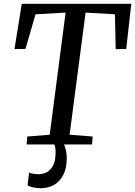

<svg xmlns="http://www.w3.org/2000/svg" viewBox="-20 -763 714 1014"><path d="M120.5 0 124 -42 242.5 -51.5 326.5 -696.5 167.5 -687.5 114.5 -504.5 56.5 -504 95 -743H673.5L646.5 -504L591 -503.5L587 -687.5L432 -696.5L347.5 -51.5L469.5 -42L466 0ZM288 -14 312 -12Q320.5 1.5 326.5 24Q332.5 46.5 332.5 74.5Q332.5 123.5 315.2 158.8Q298 194 267 212.5Q236 231 194 231Q174.5 231 155 226.8Q135.5 222.5 125.5 215.5L133.5 148Q139.5 151.5 153 154.2Q166.5 157 181.5 157Q225.5 157 249.2 128Q273 99 273.5 48Q274.5 26.5 271 12.8Q267.5 -1 264 -12Z"/></svg>

Font: Merriweather 24pt
Style: Italic
Weight: 400
Italic angle: -7.8°
Designer: Eben Sorkin
Foundry: Eben Sorkin
Version: Version 2.101